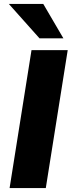

<svg xmlns="http://www.w3.org/2000/svg" viewBox="-20 -961 366 981"><path d="M29 0 141 -705H326L214 0ZM182 -765 25 -941H201L304 -765Z"/></svg>

Font: Nunito Sans 11pt Black
Style: Italic
Weight: 900
Italic angle: -9°
Version: Version 3.101;gftools[0.9.27]